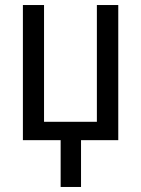

<svg xmlns="http://www.w3.org/2000/svg" viewBox="-20 -557 561 763"><path d="M221 186H302V0H450V-537H365V-73H155V-537H71V0H221Z"/></svg>

Font: Noto Sans Display SemiCondensed
Style: Regular
Weight: 400
Width: 4
Designer: Monotype Design team
Foundry: Monotype Imaging Inc.
Version: 1.000